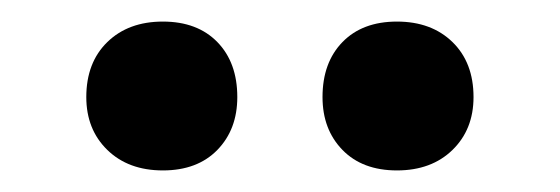

<svg xmlns="http://www.w3.org/2000/svg" viewBox="-20 -741 519 178"><path d="M60 -651Q60 -683 79.5 -702Q99 -721 131 -721Q163 -721 181.5 -702Q200 -683 200 -651Q200 -621 181.5 -602Q163 -583 131 -583Q99 -583 79.5 -602Q60 -621 60 -651ZM279 -651Q279 -683 297.5 -702Q316 -721 348 -721Q380 -721 399.5 -702Q419 -683 419 -651Q419 -621 399.5 -602Q380 -583 348 -583Q316 -583 297.5 -602Q279 -621 279 -651Z"/></svg>

Font: PT Sans
Style: Bold
Weight: 700
Version: Version 2.003W OFL; ttfautohint (v1.6)